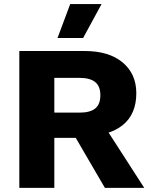

<svg xmlns="http://www.w3.org/2000/svg" viewBox="-20 -906 729 926"><path d="M388 -660Q505.8 -660 571.6 -604.7Q637.4 -549.4 637.4 -456.8Q637.4 -355.8 572.3 -303Q507.2 -250.2 389.4 -250.2L372.8 -241H242V0H73.2V-660ZM363.6 -362.8Q414.2 -362.8 439.1 -382.7Q464 -402.6 464 -446.6Q464 -490 439.1 -510.2Q414.2 -530.4 363.6 -530.4H242V-362.8ZM464.8 -327 675.6 0H485.8L317.4 -289ZM318.6 -886.4H469.8L380.8 -722.6H257.4Z"/></svg>

Font: Work Sans
Style: Regular
Weight: 400
Designer: Wei Huang
Foundry: Wei Huang
Version: Version 2.006; ttfautohint (v1.8.1.43-b0c9)